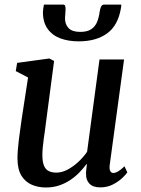

<svg xmlns="http://www.w3.org/2000/svg" viewBox="-20 -822 626 852"><path d="M183.5 10Q150 10 121.5 -2Q93 -14 75.5 -41.8Q58 -69.5 57.5 -117.5Q57.5 -134.5 59 -155.8Q60.5 -177 63.5 -200.5Q66.5 -224 69.8 -247.5Q73 -271 76 -292.5L104.5 -478L50 -506.5L56 -543L199 -562.5L220 -551.5L185.5 -289.5Q183 -268 180 -247Q177 -226 174.2 -206Q171.5 -186 169.8 -168Q168 -150 168 -134.5Q168 -104 175.2 -86.8Q182.5 -69.5 196.5 -62.8Q210.5 -56 230 -56Q255 -56 280.2 -69.5Q305.5 -83 328 -104Q350.5 -125 366.5 -148.5L421.5 -558H530.5L467 -91Q464.5 -72.5 469 -63.5Q473.5 -54.5 482.5 -54.5Q492 -54.5 503.5 -61Q515 -67.5 532.5 -84L545 -57Q540 -49 523.5 -33Q507 -17 481.8 -3.8Q456.5 9.5 425 9.5Q392.5 9.5 376.8 -7Q361 -23.5 362 -50.5Q361.5 -53 361.8 -57.8Q362 -62.5 362.8 -68.8Q363.5 -75 364.2 -81.2Q365 -87.5 365.5 -93L364 -94Q349.5 -74.5 331.5 -56Q313.5 -37.5 290.8 -22.5Q268 -7.5 241.5 1.2Q215 10 183.5 10ZM260 -801.5Q267.5 -801.5 269.2 -795.5Q271 -789.5 271 -780Q271 -771.5 269.8 -761.2Q268.5 -751 268.5 -742.5Q268 -714.5 284 -697.5Q300 -680.5 336 -680.5Q368 -680.5 385.5 -692.8Q403 -705 411 -725Q419 -745 422 -768.5Q423.5 -780.5 427.8 -791Q432 -801.5 441.5 -801.5H518Q518 -797.5 518 -793.8Q518 -790 516.5 -785Q503.5 -708.5 455 -673.5Q406.5 -638.5 329.5 -638.5Q283 -638.5 247.2 -652Q211.5 -665.5 191 -694.5Q170.5 -723.5 170.5 -768Q171 -776 172 -784.5Q173 -793 175 -801.5Z"/></svg>

Font: Merriweather 28pt Medium
Style: Italic
Weight: 500
Italic angle: -7.8°
Version: Version 2.101